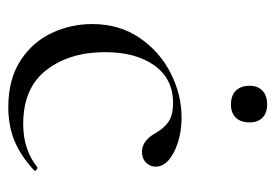

<svg xmlns="http://www.w3.org/2000/svg" viewBox="-118 -518 648 451"><g transform="rotate(90 205.5 -292.0)"><path d="M36 -185Q36 -249 68.5 -296.5Q101 -344 151.5 -369.5Q202 -395 255 -395Q301 -395 336 -377.5Q371 -360 371 -334Q371 -321 361.5 -311.5Q352 -302 336 -302Q310 -302 292 -334Q280 -355 264.5 -365Q249 -375 221 -375Q165 -375 133.5 -331.5Q102 -288 102 -215Q102 -132 144 -77.5Q186 -23 271 -23Q331 -23 372 -56H374Q377 -56 379.5 -53Q382 -50 379 -48Q344 -16 309 -2Q274 12 231 12Q166 12 122 -16.5Q78 -45 57 -90Q36 -135 36 -185ZM181 -555Q181 -574 192.5 -585Q204 -596 225 -596Q245 -596 256 -585Q267 -574 267 -555Q267 -534 256 -522.5Q245 -511 225 -511Q204 -511 192.5 -522.5Q181 -534 181 -555Z"/></g></svg>

Font: Cormorant Garamond
Style: Regular
Weight: 400
Designer: Christian Thalmann (Catharsis Fonts)
Version: Version 3.000